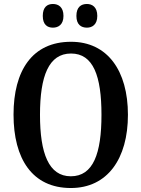

<svg xmlns="http://www.w3.org/2000/svg" viewBox="-20 -935 711 965"><path d="M417 -796C443 -796 469 -811 469 -855C469 -900 443 -915 417 -915C388 -915 364 -900 364 -855C364 -811 388 -796 417 -796ZM246 -796C273 -796 299 -811 299 -855C299 -900 273 -915 246 -915C218 -915 195 -900 195 -855C195 -811 218 -796 246 -796ZM336 10C520 10 623 -137 623 -358C623 -580 520 -725 337 -725C142 -725 48 -580 48 -359C48 -137 142 10 336 10ZM336 -49C225 -49 181 -164 181 -358C181 -553 225 -666 337 -666C449 -666 490 -553 490 -358C490 -164 449 -49 336 -49Z"/></svg>

Font: Noto Serif Myanmar Condensed SemiBold
Style: Regular
Weight: 600
Width: 3
Designer: Ben Mitchell and the Monotype Design Team
Foundry: Monotype Imaging Inc.
Version: Version 2.106